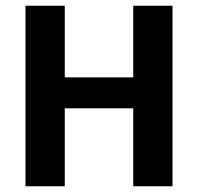

<svg xmlns="http://www.w3.org/2000/svg" viewBox="-20 -650 692 670"><path d="M69 0V-630H206V-380H445V-630H582V0H445V-272H206V0Z"/></svg>

Font: Mukta
Style: Bold
Weight: 700
Designer: Girish Dalvi and Yashodeep Gholap
Foundry: Ek Type
Version: Version 2.538;PS 1.002;hotconv 16.6.51;makeotf.lib2.5.65220;